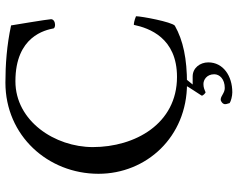

<svg xmlns="http://www.w3.org/2000/svg" viewBox="-103 -588 861 695"><g transform="rotate(-90 327.5 -240.5)"><path d="M376 -651.4C183.6 -651.4 45.9 -497.1 45.9 -314.5C45.9 -141.6 178.7 5.9 372.1 5.9C461.9 5.9 528.3 -7.8 582 -38.1C595.7 -49.8 616.2 -159.2 616.2 -178.7C616.2 -178.7 598.6 -186.5 585 -186.5C573.2 -130.9 538.1 -30.3 396.5 -30.3C226.6 -30.3 142.6 -182.6 142.6 -335C142.6 -471.7 236.3 -615.2 380.9 -615.2C543.9 -615.2 566.4 -506.8 572.3 -476.6C574.2 -473.6 579.1 -471.7 585 -471.7C594.7 -471.7 605.5 -476.6 605.5 -486.3C605.5 -496.1 583 -630.9 583 -630.9C510.7 -646.5 440.4 -651.4 376 -651.4ZM369.1 26.4 390.6 0H366.2C357.4 16.6 339.8 41 329.1 58.6C327.1 63.5 338.9 73.2 340.8 73.2C352.5 68.4 358.4 65.4 371.1 65.4C385.7 65.4 406.2 77.1 406.2 104.5C406.2 124 388.7 142.6 356.4 142.6C337.9 142.6 328.1 127.9 314.5 127.9C307.6 127.9 297.9 135.7 297.9 143.6C297.9 150.4 300.8 154.3 301.8 160.2C308.6 165 327.1 169.9 340.8 169.9C400.4 169.9 449.2 136.7 449.2 83C449.2 52.7 428.7 26.4 398.4 26.4Z"/></g></svg>

Font: Crimson
Style: Roman
Weight: 400
Version: Version 0.2